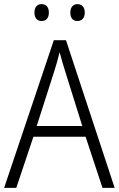

<svg xmlns="http://www.w3.org/2000/svg" viewBox="-20 -911 577 931"><path d="M147 -850C147 -824 160 -809 182 -809C204 -809 217 -824 217 -850C217 -876 204 -891 182 -891C160 -891 147 -876 147 -850ZM321 -850C321 -824 334 -809 355 -809C377 -809 391 -824 391 -850C391 -876 377 -891 355 -891C335 -891 321 -876 321 -850ZM477 0H536L300 -716H241L0 0H59L142 -248H395ZM297 -562 379 -300H158L242 -562C251 -590 261 -624 269 -658C277 -627 289 -587 297 -562Z"/></svg>

Font: Noto Sans SemiCondensed Light
Style: Regular
Weight: 300
Width: 4
Designer: Monotype Design Team
Foundry: Monotype Imaging Inc.
Version: Version 2.013